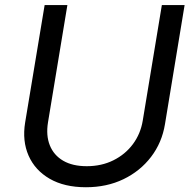

<svg xmlns="http://www.w3.org/2000/svg" viewBox="-20 -748 779 779"><path d="M328.6 11.7Q241.2 11.7 181.6 -22.7Q122.1 -57.1 95.9 -116.7Q69.8 -176.3 82 -251L161.1 -727.5H253.4L174.8 -252Q166 -198.7 182.1 -158.4Q198.2 -118.2 236.3 -95.9Q274.4 -73.7 332 -73.7Q392.1 -73.7 440.2 -97.7Q488.3 -121.6 519.3 -163.3Q550.3 -205.1 559.1 -258.3L636.7 -727.5H729L649.4 -244.6Q637.2 -169.4 593 -111.6Q548.8 -53.7 481 -21Q413.1 11.7 328.6 11.7Z"/></svg>

Font: Inter 16pt
Style: Italic
Weight: 400
Italic angle: -9.3988°
Version: Version 4.001;git-66647c0bb